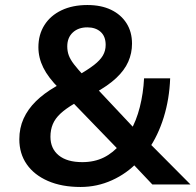

<svg xmlns="http://www.w3.org/2000/svg" viewBox="-20 -735 779 765"><path d="M301 10Q226 10 171 -14Q116 -38 86.5 -80.5Q57 -123 57 -180Q57 -225 74 -262.5Q91 -300 123 -331.5Q155 -363 200 -389L234 -409L216 -382Q172 -426 152.5 -465.5Q133 -505 133 -547Q133 -597 157 -635Q181 -673 225 -694Q269 -715 328 -715Q383 -715 422.5 -696Q462 -677 484 -642.5Q506 -608 506 -561Q506 -523 491 -489Q476 -455 443 -424Q410 -393 355 -363L356 -393L526 -212H499Q523 -253 537 -308Q551 -363 554 -423H658Q655 -341 632.5 -268Q610 -195 571 -139L570 -170L739 0H587L501 -91H530Q486 -44 426.5 -17Q367 10 301 10ZM308 -89Q356 -89 393.5 -107.5Q431 -126 462 -163L459 -131L253 -344L305 -339L276 -322Q242 -302 221 -282.5Q200 -263 190.5 -240.5Q181 -218 181 -190Q181 -143 214 -116Q247 -89 308 -89ZM328 -626Q292 -626 270 -605.5Q248 -585 248 -550Q248 -531 254 -514.5Q260 -498 275 -478.5Q290 -459 316 -431L288 -433Q330 -457 354.5 -476Q379 -495 390 -514Q401 -533 401 -556Q401 -590 381 -608Q361 -626 328 -626Z"/></svg>

Font: Nunito Sans 12pt ExtraLight 12pt
Style: Bold
Weight: 700
Version: Version 3.101;gftools[0.9.27]